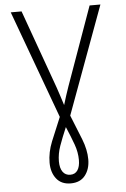

<svg xmlns="http://www.w3.org/2000/svg" viewBox="-62 -758 687 1043"><g transform="rotate(-5 281.5 -237.0)"><path d="M281 240Q230 240 203 205.5Q176 171 176 118Q176 62 199.5 3.5Q223 -55 253 -125L37 -714H96L250 -285Q258 -263 266 -237Q274 -211 282 -187Q289 -211 297.5 -237Q306 -263 314 -286L467 -714H526L310 -127Q341 -51 364 7.5Q387 66 387 118Q387 171 360 205.5Q333 240 281 240ZM283 193Q309 193 322.5 173Q336 153 336 117Q336 75 320.5 32Q305 -11 281 -67Q257 -11 242 31.5Q227 74 227 115Q227 152 241.5 172.5Q256 193 283 193Z"/></g></svg>

Font: Noto Sans Mono SemiCondensed Light
Style: Regular
Weight: 300
Width: 4
Designer: Monotype Design Team
Foundry: Monotype Imaging Inc.
Version: Version 2.014; ttfautohint (v1.8.4.7-5d5b)